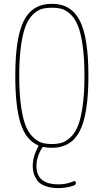

<svg xmlns="http://www.w3.org/2000/svg" viewBox="-20 -760 540 1000"><path d="M302.2 -713.4Q280.3 -719.7 250 -719.7Q219.7 -719.7 197.8 -713.4Q175.8 -707 152.3 -685.1Q128.9 -663.1 113.8 -625Q98.6 -586.9 89.4 -521.5Q80.1 -456.1 80.1 -365.2Q80.1 -274.4 89.4 -208.5Q98.6 -142.6 113.8 -105Q128.9 -67.4 152.3 -45.4Q175.8 -23.4 197.8 -16.6Q219.7 -9.8 250 -9.8Q280.3 -9.8 302.2 -16.6Q324.2 -23.4 347.7 -45.4Q371.1 -67.4 386.2 -105Q401.4 -142.6 410.6 -208.5Q419.9 -274.4 419.9 -365.2Q419.9 -456.1 410.6 -521.5Q401.4 -586.9 386.2 -625Q371.1 -663.1 347.7 -685.1Q324.2 -707 302.2 -713.4ZM178.7 -2.9Q115.2 -30.3 87.4 -116.7Q59.6 -203.1 59.6 -365.2Q59.6 -565.4 104.5 -652.8Q149.4 -740.2 250 -740.2Q350.6 -740.2 395.5 -652.8Q440.4 -565.4 440.4 -365.2Q440.4 -165 395.5 -77.6Q350.6 9.8 250 9.8Q224.6 9.8 208 5.9Q203.1 3.9 200.2 8.8Q169.9 55.7 169.9 105.5Q169.9 200.2 285.2 200.2Q327.1 200.2 365.2 183.6Q369.1 182.6 372.1 184.6Q375 186.5 375 191.4Q375 203.1 365.2 206.1Q326.2 219.7 285.2 219.7Q244.1 219.7 214.8 208.5Q185.5 197.3 172.9 178.2Q160.2 159.2 155.3 141.6Q150.4 124 150.4 105.5Q150.4 54.7 179.7 2.9Q181.6 -1 178.7 -2.9Z"/></svg>

Font: Rounded Mgen+ 1mn thin
Style: Regular
Weight: 100
Designer: [Source Han Sans]
Ryoko NISHIZUKA  (kana & ideographs); Paul D. Hunt (Latin, Greek & Cyrillic); Wenlong ZHANG  (bopomofo
Version: Version 1.059.20150602